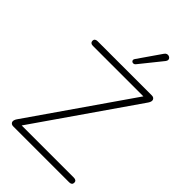

<svg xmlns="http://www.w3.org/2000/svg" viewBox="-277 -1035 1129 1129"><g transform="rotate(45 287.5 -470.5)"><path d="M69 0Q61 0 55.5 -3.5Q50 -7 47.5 -13Q45 -19 47 -27Q49 -35 55 -44L502 -689V-666H66Q55 -666 49 -671.5Q43 -677 43 -686Q43 -695 49 -700Q55 -705 66 -705H518Q526 -705 531.5 -701.5Q537 -698 539.5 -692Q542 -686 540 -678Q538 -670 532 -661L85 -16V-39H535Q546 -39 552 -34Q558 -29 558 -20Q558 -10 552 -5Q546 0 535 0ZM321 -768Q316 -762 309.5 -761Q303 -760 298 -763Q293 -766 291.5 -772Q290 -778 295 -785L394 -928Q400 -937 407.5 -939.5Q415 -942 422 -940Q429 -938 433.5 -933Q438 -928 438 -921Q438 -914 432 -906Z"/></g></svg>

Font: Nunito ExtraLight ExtraLight
Style: Regular
Weight: 250
Version: Version 3.602